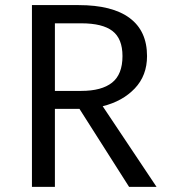

<svg xmlns="http://www.w3.org/2000/svg" viewBox="-20 -726 655 746"><path d="M379 -313.3 588.2 0H481.5L288.7 -303.1H193.3V0H104.1V-706.2H285.6Q416.4 -706.2 483.8 -655.9Q551.3 -605.6 551.3 -508.2Q551.3 -432.3 503.6 -382.3Q455.9 -332.3 379 -313.3ZM295.9 -635.4H193.3V-372.8H295.9Q374.9 -372.8 415.4 -404.9Q455.9 -436.9 455.9 -508.2Q455.9 -575.4 417.2 -605.4Q378.5 -635.4 295.9 -635.4Z"/></svg>

Font: Fira Code Fixed
Style: Regular
Weight: 400
Monospace: yes
Designer: Carrois Corporate, Edenspiekermann AG, Nikita Prokopov
Foundry: Carrois Corporate, Edenspiekermann AG, Nikita Prokopov
Version: Version 5.002